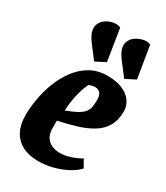

<svg xmlns="http://www.w3.org/2000/svg" viewBox="-189 -832 801 924"><g transform="rotate(30 211.5 -370.0)"><path d="M174 -540 125 -604Q102 -634 95 -655Q88 -676 93 -695Q100 -718 120 -731.5Q140 -745 163 -748.5Q186 -752 201 -744L229 -568ZM341 -540 292 -604Q268 -634 261 -655Q254 -676 259 -695Q266 -718 287.5 -732Q309 -746 332.5 -749.5Q356 -753 367 -744L396 -568ZM182 10Q128 10 91.5 -9Q55 -28 36 -64Q17 -100 17 -151Q17 -194 25.5 -243Q34 -292 52.5 -340Q71 -388 100.5 -427Q130 -466 170.5 -489.5Q211 -513 265 -513Q316 -513 350 -498Q384 -483 401 -458Q418 -433 418 -403Q418 -354 398 -320Q378 -286 342 -264.5Q306 -243 260 -229Q214 -215 161 -204V-162Q161 -132 173 -113Q185 -94 205.5 -85Q226 -76 251 -76Q277 -76 306.5 -85.5Q336 -95 364 -111L388 -69Q367 -46 332.5 -28Q298 -10 258.5 0Q219 10 182 10ZM169 -265Q207 -279 229.5 -291.5Q252 -304 262.5 -317.5Q273 -331 276 -347.5Q279 -364 279 -386Q279 -407 273 -417.5Q267 -428 258.5 -432Q250 -436 240 -436Q229 -436 219.5 -433Q210 -430 206 -428Q204 -424 196 -404Q188 -384 180 -349Q172 -314 169 -265Z"/></g></svg>

Font: Faustina ExtraBold
Style: Italic
Weight: 800
Italic angle: -8°
Designer: Alfonso Garcia
Foundry: http://www.omnibus-type.com
Version: Version 1.200